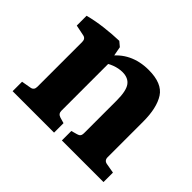

<svg xmlns="http://www.w3.org/2000/svg" viewBox="-102 -590 747 747"><g transform="rotate(45 272.0 -216.5)"><path d="M300 0V-52L325 -59Q333 -61 337 -66Q341 -71 341 -80V-261Q341 -313 326 -334Q311 -355 279 -355Q258 -355 235.5 -346.5Q213 -338 193 -321L194 -358Q221 -396 259 -414.5Q297 -433 345 -433Q419 -433 445.5 -392Q472 -351 472 -275V-80Q472 -62 489 -59L529 -52V0ZM29 0V-52L69 -59Q85 -62 85 -80V-327Q85 -345 69 -348L25 -357V-411Q63 -421 105 -426Q147 -431 184 -432L203 -416L217 -341V-80Q217 -64 233 -59L257 -52V0Z"/></g></svg>

Font: Rasa
Style: Bold
Weight: 700
Designer: Anna Giedrys (Yrsa+Rasa design), David Brezina (Yrsa art-direction, Rasa art-direction, design)
Foundry: Rosetta Type Foundry
Version: Version 2.004